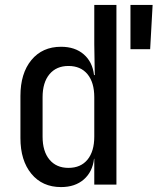

<svg xmlns="http://www.w3.org/2000/svg" viewBox="-20 -750 640 780"><path d="M510 -550V-730H600L590 -550ZM228 10Q152 10 107.5 -44Q63 -98 63 -189V-360Q63 -452 107.5 -506Q152 -560 228 -560Q285 -560 320.5 -529Q356 -498 362 -445H365L363 -570V-730H453V0H363V-105H362Q356 -52 320.5 -21Q285 10 228 10ZM258 -68Q308 -68 335.5 -101.5Q363 -135 363 -195V-355Q363 -415 335.5 -448.5Q308 -482 258 -482Q209 -482 181 -448.5Q153 -415 153 -355V-195Q153 -135 181 -101.5Q209 -68 258 -68Z"/></svg>

Font: JetBrainsMono NF
Style: Regular
Weight: 400
Designer: Philipp Nurullin, Konstantin Bulenkov
Foundry: JetBrains
Version: Version 2.251; ttfautohint (v1.8.3);Nerd Fonts 2.2.2